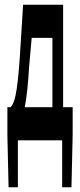

<svg xmlns="http://www.w3.org/2000/svg" viewBox="-20 -589 336 806"><path d="M55 197V0H241V197H280L285 -22V-139H245V-569H77L63 -347C52 -188 40 -154 24 -139H11V-22L16 197ZM84 -139C92 -181 98 -236 102 -306L113 -430H200V-139Z"/></svg>

Font: 寒蝉无机体 CompactMedium
Style: Regular
Weight: 500
Width: 3
Designer: ChillTanhei {Warren2060}; 
Source Han Sans {Ryoko NISHIZUKA 西塚涼子 (kana, bopomofo & ideographs); Paul D. Hunt (Latin, Gre
Foundry: ChillType&Adobe
Version: Version 1.000;Glyphs 3.1.1 (3135)